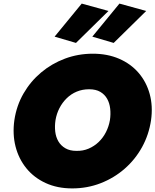

<svg xmlns="http://www.w3.org/2000/svg" viewBox="-20 -1019 865 1069"><path d="M403 -780 584 -958 435 -999 284 -815ZM613 -780 794 -958 645 -999 494 -815ZM289 -350Q295 -386 311 -417Q327 -448 351.5 -472Q376 -496 407.5 -509Q439 -522 476 -522Q514 -522 538.5 -507.5Q563 -493 576.5 -469Q590 -445 593.5 -414Q597 -383 592 -350Q586 -315 570 -283.5Q554 -252 529.5 -228.5Q505 -205 473.5 -191.5Q442 -178 405 -179Q369 -179 344 -193.5Q319 -208 305 -232Q291 -256 287.5 -286.5Q284 -317 289 -350ZM60 -350Q49 -272 66.5 -203.5Q84 -135 126.5 -82.5Q169 -30 234 0Q299 30 382 30Q466 30 540.5 1Q615 -28 674 -79.5Q733 -131 771 -200Q809 -269 821 -350Q832 -428 813.5 -495.5Q795 -563 751.5 -613.5Q708 -664 643 -692Q578 -720 497 -720Q415 -720 341.5 -692.5Q268 -665 209 -615.5Q150 -566 111 -498.5Q72 -431 60 -350Z"/></svg>

Font: Jost Black
Style: Italic
Weight: 900
Italic angle: -5°
Version: Version 3.710